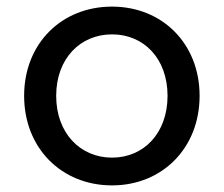

<svg xmlns="http://www.w3.org/2000/svg" viewBox="-20 -555 677 581"><path d="M319 6C471 6 584 -107 584 -265C584 -423 471 -535 319 -535C166 -535 53 -423 53 -265C53 -107 166 6 319 6ZM319 -78C223 -78 150 -152 150 -265C150 -378 223 -451 319 -451C415 -451 487 -378 487 -265C487 -152 415 -78 319 -78Z"/></svg>

Font: Chess Sans Medium
Style: Regular
Weight: 500
Designer: Wolf Bōese
Foundry: Wolf Bōese
Version: Version 7.223;Glyphs 3.3 (3306)